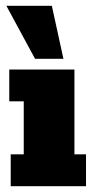

<svg xmlns="http://www.w3.org/2000/svg" viewBox="-20 -643 334 663"><path d="M17 0V-110H62V-293H12V-403H237V-110H277V0ZM101 -440 2 -623H159L199 -440Z"/></svg>

Font: Rokkitt Black
Style: Regular
Weight: 900
Designer: Vernon Adams
Foundry: Vernon Adams
Version: Version 3.103